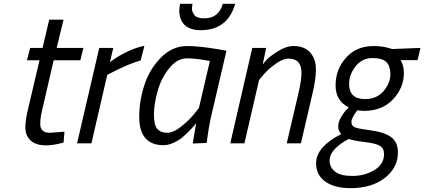

<svg xmlns="http://www.w3.org/2000/svg" viewBox="-20 -751 2223 1006"><path d="M190.9 -101.1Q190.9 -55.2 241.2 -55.2L317.9 -61L313 -3.9Q189 30.3 140.1 -15.1Q113.3 -40 112.8 -82Q112.8 -124 128.9 -188L187 -435.1H121.1L138.2 -500H203.1L237.8 -647.9H313L276.9 -500H417L400.9 -435.1H261.2L203.1 -184.1Q190.9 -136.2 190.9 -101.1Z M383.8 0 500 -500H573.7L555.7 -425.8Q648.4 -492.7 736.8 -511.2L716.8 -434.1Q662.6 -419.9 571.8 -374L542 -358.9L459 0Z M998.5 -672.4Q1011.2 -654.8 1049.8 -654.8Q1126 -654.8 1147.5 -731H1212.4Q1172.4 -592.8 1031.7 -592.8Q966.8 -592.8 938.5 -629.9Q919.4 -655.8 919.4 -694.8Q919.4 -711.9 923.8 -731H988.8Q985.8 -718.8 985.8 -704.1Q985.8 -689.5 998.5 -672.4ZM855 -55.2Q889.2 -55.7 929.2 -87.9Q969.7 -120.1 996.6 -152.8L1022.5 -186L1079.6 -431.2Q1010.3 -445.3 959.5 -445.3Q908.7 -445.3 866.7 -393.6Q824.7 -341.8 805.7 -273.4Q786.6 -205.1 786.6 -150.9Q786.6 -96.7 803.7 -76.2Q820.8 -55.7 855 -55.2ZM837.4 9.8Q709.5 9.8 709.5 -139.2Q709.5 -222.2 736.3 -304.7Q762.7 -387.2 822.8 -448.7Q882.8 -510.3 961.4 -509.8Q1022.5 -509.8 1128.4 -492.2L1166.5 -484.9L1090.8 -160.2Q1076.7 -104 1066.4 -27.8L1062.5 -2L989.7 1Q1003.9 -85 1007.8 -106Q1002.4 -96.7 978 -71.3Q953.6 -45.9 934.6 -30.3Q915.5 -14.6 888.2 -2.4Q860.8 9.8 837.4 9.8Z M1517.6 -509.8Q1575.7 -509.8 1605.5 -475.6Q1635.3 -441.4 1635.3 -387.7Q1635.3 -334 1615.7 -253.9L1556.6 0H1482.4L1540.5 -249Q1559.6 -325.2 1559.6 -369.1Q1559.6 -444.3 1491.7 -443.8Q1461.9 -443.8 1423.3 -416Q1384.8 -388.2 1360.8 -359.9L1337.4 -332L1260.7 0H1186.5L1301.8 -500H1374.5L1356.4 -413.1Q1365.2 -424.8 1379.9 -440.4Q1394.5 -456.1 1437 -482.9Q1479.5 -509.8 1517.6 -509.8Z M1892.1 -231.9Q1955.1 -231.9 1990.2 -274.4Q2025.4 -316.9 2025.4 -360.8Q2025.4 -404.8 2004.4 -425.8Q1983.4 -446.8 1930.7 -446.8Q1877.9 -446.8 1843.8 -404.3Q1809.6 -361.8 1809.1 -312Q1809.1 -231.9 1892.1 -231.9ZM1826.7 170.9Q1890.1 170.9 1941.4 140.1Q1992.2 109.4 1992.2 56.2Q1992.2 26.4 1970.7 13.2Q1949.2 0 1891.1 -6.8Q1833 -13.7 1807.1 -22.9Q1767.1 -2.9 1737.3 26.9Q1707 56.6 1707 90.8Q1707 125 1735.4 147.9Q1763.7 170.9 1826.7 170.9ZM1814.9 234.9Q1731.9 234.4 1684.1 200.2Q1636.2 166 1636.2 104Q1636.2 19 1768.1 -48.8Q1752 -64.9 1752 -88.4Q1752 -111.3 1766.1 -135.7Q1780.3 -160.2 1793.9 -173.8L1807.1 -189Q1738.3 -221.2 1738.3 -304.2Q1738.3 -387.2 1793 -448.7Q1848.1 -510.3 1939 -509.8Q1984.9 -509.8 2022 -498L2035.2 -494.1L2183.1 -500L2168 -436H2079.1Q2096.2 -408.2 2096.2 -367.2Q2096.2 -292 2039.6 -231Q1982.9 -169.9 1885.3 -169.9L1852.1 -172.9Q1821.3 -132.8 1821.3 -111.8Q1821.3 -90.8 1840.3 -83.5Q1859.4 -76.2 1926.3 -67.4Q1993.2 -58.6 2029.3 -32.7Q2065.4 -6.3 2064.9 49.8Q2064.9 127 1996.6 181.2Q1927.7 234.9 1814.9 234.9Z"/></svg>

Font: TitilliumWeb-Italic
Style: Italic
Weight: 400
Italic angle: -13°
Version: Version 1.001;PS 57.000;hotconv 1.0.70;makeotf.lib2.5.55311